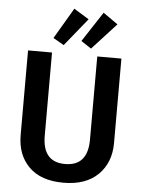

<svg xmlns="http://www.w3.org/2000/svg" viewBox="-62 -989 780 1053"><g transform="rotate(5 328.0 -463.0)"><path d="M304 -941 387 -890 263 -737 204 -771ZM466 -933 547 -876 414 -731 358 -768ZM585 -691V-226Q585 -118 517.5 -51.5Q450 15 327 15Q203 15 137 -50.5Q71 -116 71 -226V-691H203V-233Q203 -88 327 -88Q452 -88 452 -233V-691Z"/></g></svg>

Font: FiraGO Medium
Style: Regular
Weight: 500
Designer: bBox Type
Foundry: bBox Type GmbH
Version: Version 1.001;PS 001.001;hotconv 1.0.88;makeotf.lib2.5.64775